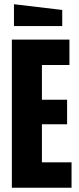

<svg xmlns="http://www.w3.org/2000/svg" viewBox="-20 -887 375 907"><path d="M36 0V-700H308V-580H178V-416H297V-300H178V-120H318V0ZM274 -764H46V-867L274 -840Z"/></svg>

Font: Tektur Condensed SemiBold
Style: Regular
Weight: 600
Width: 3
Designer: Adam Jagosz
Foundry: Adam Jagosz
Version: Version 1.005;gftools[0.9.30]